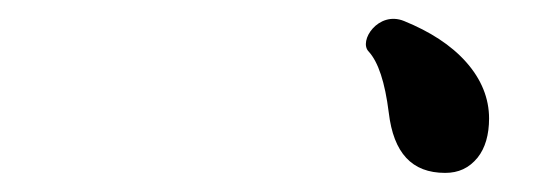

<svg xmlns="http://www.w3.org/2000/svg" viewBox="-20 -546 575 201"><path d="M403 -524C376 -535 355 -503 366 -492C376 -481 383 -460 387 -428C387 -428 387 -428 387 -428C392 -386 411 -365 446 -365C446 -365 446 -365 446 -365C460 -365 471 -370 480 -381C488 -391 492 -405 492 -422C492 -422 492 -422 492 -422C492 -443 484 -463 468 -481C452 -499 430 -513 403 -524Z"/></svg>

Font: Only Serifs
Style: Regular
Weight: 500
Designer: Matt LaGrandeur
Version: Version 0.001